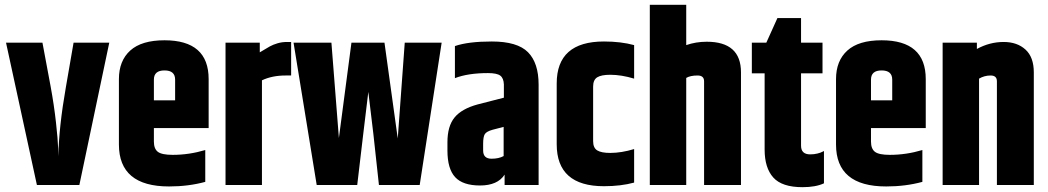

<svg xmlns="http://www.w3.org/2000/svg" viewBox="-20 -767 4346 796"><path d="M285 -590H433L309 0H133L5 -590H156L190 -408Q204 -332 212 -260Q220 -188 221 -154L222 -119Q224 -240 253 -405Z M618 -351H706V-437Q706 -475 662 -475Q618 -475 618 -437ZM473 -168V-439Q473 -515 520 -557.5Q567 -600 662 -600Q845 -600 845 -439V-236H618V-180Q618 -150 634.5 -137.5Q651 -125 696 -125Q764 -125 831 -145V-13Q761 6 681 6Q473 6 473 -168Z M1170 -593H1187V-454H1164Q1108 -454 1066 -434V0H915V-590H1057V-550Q1085 -567 1098.5 -574.5Q1112 -582 1130.5 -587.5Q1149 -593 1170 -593Z M1658 -590H1811L1720 0H1551L1528 -211L1507 -386L1486 -212L1461 0H1293L1197 -590H1354L1385 -195L1437 -590H1574L1629 -193Z M1866 -576Q1921 -595 2019 -595Q2125 -595 2169 -550.5Q2213 -506 2213 -416V0H2072V-43Q2043 2 1970 2Q1899 2 1867 -32.5Q1835 -67 1835 -143V-177Q1835 -244 1864.5 -280Q1894 -316 1960 -334L2069 -362V-417Q2068 -443 2054 -453.5Q2040 -464 2003 -464Q1920 -464 1866 -443ZM2068 -120V-241L2022 -229Q1997 -222 1990 -211Q1983 -200 1983 -171V-143Q1983 -109 2018 -109Q2048 -109 2068 -120Z M2288 -421Q2288 -595 2484 -595Q2554 -595 2609 -580V-441Q2556 -457 2510 -457Q2473 -457 2456 -446.5Q2439 -436 2439 -408V-182Q2439 -154 2456 -143.5Q2473 -133 2510 -133Q2556 -133 2609 -149V-10Q2554 5 2484 5Q2288 5 2288 -169Z M2674 -747H2825V-580Q2865 -594 2910 -594Q3052 -594 3052 -467V0H2899V-430Q2899 -454 2872 -454Q2842 -454 2825 -444V0H2674Z M3203 -692H3301V-590H3390V-463H3301V-163Q3301 -127 3339 -127Q3355 -127 3369 -130.5Q3383 -134 3390 -138L3396 -141V-7Q3362 9 3307 9Q3222 9 3186 -31Q3150 -71 3150 -147V-463H3097V-590H3157Z M3591 -351H3679V-437Q3679 -475 3635 -475Q3591 -475 3591 -437ZM3446 -168V-439Q3446 -515 3493 -557.5Q3540 -600 3635 -600Q3818 -600 3818 -439V-236H3591V-180Q3591 -150 3607.5 -137.5Q3624 -125 3669 -125Q3737 -125 3804 -145V-13Q3734 6 3654 6Q3446 6 3446 -168Z M4030 -564Q4083 -593 4141 -593Q4197 -593 4231.5 -561.5Q4266 -530 4266 -467V0H4113V-430Q4113 -454 4087 -454Q4061 -454 4039 -441V0H3888V-590H4030Z"/></svg>

Font: Khand Black
Style: Regular
Weight: 900
Designer: Sanchit Sawaria and Jyotish Sonowal (Devanagari), Satya Rajpurohit (Latin)
Foundry: Indian Type Foundry
Version: Version 2.000;PS 1.0;hotconv 1.0.79;makeotf.lib2.5.61930